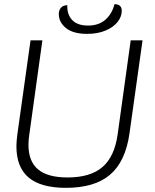

<svg xmlns="http://www.w3.org/2000/svg" viewBox="-20 -894 748 924"><path d="M59 -190Q59 -214 64 -251L127 -700H184L121 -246Q117 -222 117 -197Q117 -117 163.5 -78.5Q210 -40 305 -40Q415 -40 473 -90Q531 -140 546 -246L609 -700H666L603 -251Q584 -117 510 -53.5Q436 10 297 10Q177 10 118 -39.5Q59 -89 59 -190ZM263 -826Q263 -846 274 -857.5Q285 -869 304 -869Q302 -825 327 -798Q352 -771 404 -771Q455 -771 487 -799Q519 -827 531 -874Q548 -874 557 -866Q566 -858 566 -842Q566 -814 546 -788.5Q526 -763 488 -747Q450 -731 399 -731Q332 -731 297.5 -759Q263 -787 263 -826Z"/></svg>

Font: Krub Light
Style: Italic
Weight: 300
Italic angle: -8°
Designer: Ekaluck Peanpanawate
Foundry: Cadson Demak Co.,Ltd.
Version: Version 1.000; ttfautohint (v1.6)